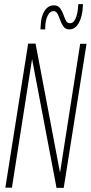

<svg xmlns="http://www.w3.org/2000/svg" viewBox="-20 -913 441 934"><path d="M6 0 117 -701H153L272 -73L370 -700H401L290 1H255L136 -626L38 0ZM177 -770Q177 -774 177 -776Q177 -778 178 -788Q179 -832 196.5 -859.5Q214 -887 242 -887Q262 -887 272 -873.5Q282 -860 288 -843Q294 -826 300.5 -813Q307 -800 321 -800Q335 -800 343.5 -815Q352 -830 356 -850Q360 -870 360 -883Q361 -889 361 -893H384Q383 -888 383 -882Q381 -833 363.5 -801.5Q346 -770 317 -770Q299 -770 289 -783.5Q279 -797 273 -814.5Q267 -832 260 -845.5Q253 -859 240 -859Q223 -859 212 -837Q201 -815 200 -781Q200 -773 200 -772.5Q200 -772 200 -770Z"/></svg>

Font: Georama Condensed ExtraLight
Style: Italic
Weight: 200
Width: 3
Italic angle: -9°
Designer: Jean-Baptiste Levee
Foundry: Production Type
Version: Version 1.000